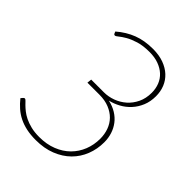

<svg xmlns="http://www.w3.org/2000/svg" viewBox="-205 -818 933 933"><g transform="rotate(45 261.5 -352.0)"><path d="M106.5 -639.5Q147 -674.5 192.5 -692Q238 -709.5 296 -709.5Q338 -709.5 370.2 -697.8Q402.5 -686 424.5 -665.5Q446.5 -645 457.8 -617.2Q469 -589.5 469 -557Q469 -520 456.5 -490Q444 -460 423.5 -437.8Q403 -415.5 376.5 -401Q350 -386.5 322 -380Q353.5 -373 377.2 -358.2Q401 -343.5 417 -322.5Q433 -301.5 441.2 -275.8Q449.5 -250 449.5 -221.5Q449.5 -174 433.2 -132.5Q417 -91 385.8 -60Q354.5 -29 309.2 -11Q264 7 206 7Q170.5 7 141.5 0.8Q112.5 -5.5 89 -17.2Q65.5 -29 46 -46Q26.5 -63 9.5 -84.5L17.5 -94Q21.5 -99 26.5 -99Q30 -99 36 -92.8Q42 -86.5 51.2 -77.2Q60.5 -68 74 -57.2Q87.5 -46.5 106.2 -37.2Q125 -28 150 -21.8Q175 -15.5 207.5 -15.5Q258 -15.5 298.2 -31.5Q338.5 -47.5 366.2 -75.2Q394 -103 408.8 -140.2Q423.5 -177.5 423.5 -219.5Q423.5 -250 413.8 -277.2Q404 -304.5 384.5 -324.5Q365 -344.5 336 -356.2Q307 -368 269 -368H186.5L189 -391.5H276.5Q307 -391.5 336.8 -402.5Q366.5 -413.5 390 -434.2Q413.5 -455 428 -485.2Q442.5 -515.5 442.5 -554.5Q442.5 -583 432.8 -607.5Q423 -632 404 -649.5Q385 -667 357.5 -677Q330 -687 294.5 -687Q250 -687 219 -677.2Q188 -667.5 167.5 -655.5Q147 -643.5 135.5 -633.8Q124 -624 118.5 -624Q113 -624 111 -629Z"/></g></svg>

Font: Lato ExtraLight
Style: Italic
Weight: 275
Italic angle: -7°
Designer: Lukasz Dziedzic with Adam Twardoch and Botio Nikoltchev
Foundry: tyPoland Lukasz Dziedzic
Version: Version 2.015; 2015-08-06; http://www.latofonts.com/